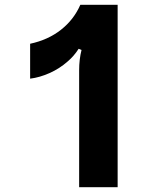

<svg xmlns="http://www.w3.org/2000/svg" viewBox="-20 -783 680 803"><path d="M311 -489Q311 -535 321 -574L309 -579Q289 -548 263 -526Q229 -496 187.5 -477.5Q146 -459 106 -454V-600Q181 -616 235 -658.5Q289 -701 316 -763H472V0H311Z"/></svg>

Font: Open Sauce Sans ExtraBold
Style: Regular
Weight: 800
Designer: Alfredo Marco Pradil
Foundry: Creative Sauce Fz LLC
Version: Version 1.477